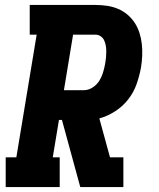

<svg xmlns="http://www.w3.org/2000/svg" viewBox="-20 -755 640 775"><path d="M3 0V-120H46L128 -615H100V-735H366Q389 -735 412.5 -731.5Q436 -728 457 -719Q478 -710 495 -695.5Q512 -681 524 -662.5Q536 -644 543 -622Q550 -600 552.5 -577Q555 -554 554 -530Q553 -506 549 -482Q543 -449 531.5 -416Q520 -383 498 -354.5Q476 -326 445 -306Q414 -286 381 -277L424 -120H478V0H304L230 -271H218L193 -120H221V0ZM238 -391H319Q337 -391 354 -402Q371 -413 381 -429.5Q391 -446 396.5 -464.5Q402 -483 405 -501Q407 -512 408 -524Q409 -536 409 -548Q409 -560 407 -571Q405 -582 400.5 -592Q396 -602 386.5 -608.5Q377 -615 366 -615H275Z"/></svg>

Font: Iosevka Slab HvExObl
Style: Regular
Weight: 900
Width: 7
Italic angle: -9°
Monospace: yes
Designer: Belleve Invis
Foundry: Belleve Invis
Version: Version 11.1.1; ttfautohint (v1.8.3)